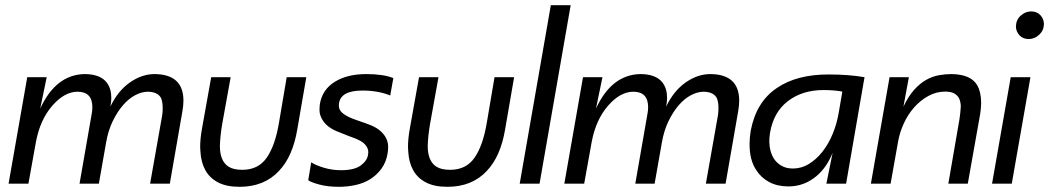

<svg xmlns="http://www.w3.org/2000/svg" viewBox="-20 -708 4044 740"><path d="M634.5 0H558.5L605 -263Q607.5 -279 607 -293Q607 -314.5 601 -329.5Q589 -353.5 550.5 -354.5Q526.5 -354.5 501.2 -341.2Q476 -328 454 -302.5Q432 -277 414.5 -241Q397 -205 389 -159L361 0H286.5L333.5 -269.5Q336 -283 336 -294.5Q336 -354.5 279 -354.5Q228.5 -354.5 181.5 -300.5Q134.5 -246.5 118.5 -161L89.5 0H13L85 -410.5H160L135 -289.5Q195 -420 305.5 -422.5Q367 -422.5 392 -389Q409 -366 409 -331Q409 -316 405.5 -297.5Q435 -358.5 481 -390.5Q527 -422.5 576 -422.5Q687 -421.5 687 -320Q687 -301 683 -279Z M903.5 12Q853 12 820.8 -4.8Q788.5 -21.5 771.8 -51.5Q755 -81.5 752.5 -123L751.5 -141Q751.5 -175.5 759 -215L794 -410.5H869L836.5 -230.5Q828.5 -183.5 827.5 -145.5Q827.5 -87 861 -65.5Q880 -53.5 914 -53.5Q975.5 -53.5 1008 -100.2Q1040.5 -147 1055.2 -234.8Q1070 -322.5 1085 -410.5H1160.5L1126 -210.5Q1108.5 -105 1055.5 -49.5Q998.5 12 903.5 12Z M1286 12Q1243 12 1210.5 3.2Q1178 -5.5 1168 -13.5L1179.5 -82.5Q1195.5 -71.5 1227.5 -61.8Q1259.5 -52 1294 -52Q1346 -52 1370.8 -70.5Q1395.5 -89 1398.5 -112L1399.5 -121.5Q1399.5 -130.5 1396 -137.5Q1386.5 -158.5 1357 -171L1347.5 -175L1323.5 -184Q1299.5 -193 1277 -202.5Q1230 -222.5 1216 -260Q1211 -272 1211.5 -287Q1211.5 -296.5 1213 -308Q1222.5 -363 1270.5 -392.8Q1318.5 -422.5 1391.5 -422.5Q1458 -422.5 1496 -407L1484 -340Q1437.5 -359 1377 -359Q1293 -359 1286.5 -309L1286 -301.5Q1286 -280 1308 -266.5Q1322.5 -256 1354.5 -245Q1398.5 -230 1410 -225Q1433 -215.5 1448 -201.5Q1476 -176 1476 -141.5Q1476 -130.5 1474 -117.5Q1468.5 -83 1450.2 -58Q1432 -33 1406.5 -17.2Q1381 -1.5 1350 5.2Q1319 12 1286 12Z M1704.5 12Q1654 12 1621.8 -4.8Q1589.5 -21.5 1572.8 -51.5Q1556 -81.5 1553.5 -123L1552.5 -141Q1552.5 -175.5 1560 -215L1595 -410.5H1670L1637.5 -230.5Q1629.5 -183.5 1628.5 -145.5Q1628.5 -87 1662 -65.5Q1681 -53.5 1715 -53.5Q1776.5 -53.5 1809 -100.2Q1841.5 -147 1856.2 -234.8Q1871 -322.5 1886 -410.5H1961.5L1927 -210.5Q1909.5 -105 1856.5 -49.5Q1799.5 12 1704.5 12Z M2059.5 0H1983L2103 -688H2179.5Z M2776.5 0H2700.5L2747 -263Q2749.5 -279 2749 -293Q2749 -314.5 2743 -329.5Q2731 -353.5 2692.5 -354.5Q2668.5 -354.5 2643.2 -341.2Q2618 -328 2596 -302.5Q2574 -277 2556.5 -241Q2539 -205 2531 -159L2503 0H2428.5L2475.5 -269.5Q2478 -283 2478 -294.5Q2478 -354.5 2421 -354.5Q2370.5 -354.5 2323.5 -300.5Q2276.5 -246.5 2260.5 -161L2231.5 0H2155L2227 -410.5H2302L2277 -289.5Q2337 -420 2447.5 -422.5Q2509 -422.5 2534 -389Q2551 -366 2551 -331Q2551 -316 2547.5 -297.5Q2577 -358.5 2623 -390.5Q2669 -422.5 2718 -422.5Q2829 -421.5 2829 -320Q2829 -301 2825 -279Z M3019 10.5Q2976 10.5 2944.8 -6.2Q2913.5 -23 2895 -52Q2868.5 -91 2869 -153.5Q2869 -178.5 2873.5 -205Q2895 -316 2974.5 -369Q3050.5 -421 3173 -421Q3251.5 -421 3312 -410.5L3241 0H3165L3189 -119Q3166 -62 3126.5 -29Q3079 10.5 3019 10.5ZM3036 -58.5Q3069 -58.5 3097.2 -75.8Q3125.5 -93 3148.8 -122Q3172 -151 3188.8 -190.8Q3205.5 -230.5 3213 -276L3226.5 -355Q3198.5 -360.5 3155 -361Q3072.5 -361 3017 -318.5Q2961.5 -276 2948 -197Q2945 -179.5 2945 -162.5L2946.5 -142.5Q2950.5 -117 2961.2 -99Q2972 -81 2990.8 -69.8Q3009.5 -58.5 3036 -58.5Z M3710 0H3635L3678 -249Q3682 -275.5 3683 -297.5Q3683 -312.5 3677.8 -325.8Q3672.5 -339 3659.2 -347Q3646 -355 3623 -355Q3588.5 -355 3557.8 -338Q3527 -321 3503 -293.8Q3479 -266.5 3463.2 -231.8Q3447.5 -197 3441.5 -163L3412.5 0H3336.5L3408.5 -410.5H3483L3462 -297Q3481 -337 3503.5 -362Q3526 -387 3549.8 -400.2Q3573.5 -413.5 3598.2 -418Q3623 -422.5 3647 -422.5Q3721.5 -421.5 3746 -380Q3761 -354.5 3761.5 -313.5Q3761.5 -286.5 3755 -253Z M3945 -557.5Q3922.5 -557.5 3909 -572.2Q3895.5 -587 3895.5 -607Q3896.5 -632.5 3914.5 -648.2Q3932.5 -664 3954 -664Q3977 -664 3990.2 -649.2Q4003.5 -634.5 4003.5 -614.5Q4002.5 -589.5 3984.5 -573.5Q3966.5 -557.5 3945 -557.5ZM3879.5 0H3803.5L3875.5 -410.5H3951.5Z"/></svg>

Font: Lucymar Sans
Style: Italic
Weight: 400
Italic angle: -10°
Foundry: The League of Moveable Type (original font) / Main changes by Cristiano Sobral with portions from Mirco Monsees
Version: Version 2.00;August 30, 2020;FontCreator 13.0.0.2681 64-bit